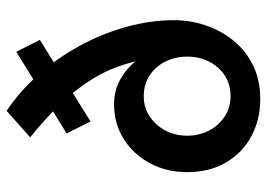

<svg xmlns="http://www.w3.org/2000/svg" viewBox="-136 -680 826 595"><g transform="rotate(-90 277.5 -382.0)"><path d="M268 11Q205 11 153.5 -16.5Q102 -44 72 -95Q42 -146 42 -216Q42 -280 70 -331.5Q98 -383 145.5 -412.5Q193 -442 251 -442Q295 -442 329 -423Q363 -404 387.5 -373.5Q412 -343 425.5 -307Q439 -271 441 -236L400 -254Q398 -331 380.5 -394Q363 -457 330.5 -509.5Q298 -562 252.5 -609Q207 -656 150 -702L232 -775Q292 -735 343.5 -677Q395 -619 433 -549.5Q471 -480 492 -404.5Q513 -329 513 -256Q513 -206 497 -158.5Q481 -111 450 -72.5Q419 -34 373.5 -11.5Q328 11 268 11ZM277 -81Q314 -81 341.5 -99Q369 -117 384.5 -147.5Q400 -178 400 -215Q400 -253 384.5 -283.5Q369 -314 341.5 -332Q314 -350 277 -350Q242 -350 214.5 -331.5Q187 -313 171 -283Q155 -253 155 -215Q155 -178 171 -147.5Q187 -117 215 -99Q243 -81 277 -81ZM452 -672 199 -515 162 -589 415 -745Z"/></g></svg>

Font: Josefin Sans Thin SemiBold
Style: Regular
Weight: 600
Version: Version 2.000